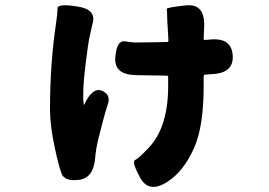

<svg xmlns="http://www.w3.org/2000/svg" viewBox="-20 -628 1040 741"><path d="M627 73Q555 120 521 58Q487 -4 501.5 -10.5Q516 -17 556 -60Q629 -139 629 -296V-331Q629 -336 624 -336L506 -338Q420 -339 425 -406Q430 -473 461.5 -468.5Q493 -464 500 -464Q541 -464 582 -465L625 -466Q630 -466 630 -471L628 -509Q625 -552 625 -570Q625 -588 623.5 -593.5Q622 -599 696 -607Q770 -616 768 -528L766 -478Q766 -473 771 -474L788 -475Q872 -485 878 -416Q884 -346 799 -342L772 -340Q766 -340 766 -334V-295Q766 -140 729 -57Q689 33 627 73ZM285 66Q229 73 217.5 41.5Q206 10 192 -55Q173 -141 173 -207Q173 -385 197 -543Q202 -577 202 -596Q202 -615 278 -603Q354 -592 337 -536Q336 -531 327 -492Q320 -462 310 -378Q297 -274 303 -226Q304 -221 306 -226Q337 -292 373 -278Q409 -263 396 -225Q383 -187 359 -90Q350 -53 347 -15Q340 59 285 66Z"/></svg>

Font: Resource Han Rounded JP Heavy
Style: Regular
Weight: 900
Designer: Cyano Hao (round all glyphs); Ryoko NISHIZUKA 西塚涼子 (kana, bopomofo & ideographs); Paul D. Hunt (Latin, Greek & Cyrillic)
Foundry: Cyano Hao
Version: 0.990